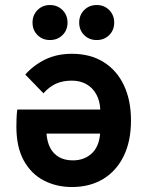

<svg xmlns="http://www.w3.org/2000/svg" viewBox="-20 -739 597 771"><path d="M268.8 12Q206.8 12 156.2 -14.1Q105.7 -40.1 75.8 -93.8Q45.8 -147.6 45.8 -230.4Q45.8 -243.9 46.4 -262.6Q47 -281.2 49.4 -299.2H382.8Q381 -334.3 366.6 -360.5Q352.2 -386.6 327.1 -400.9Q302 -415.2 268 -415.2Q233 -415.2 206 -403.4Q179 -391.7 154.4 -364.4L81.6 -439.6Q114.6 -477.1 161.4 -500.1Q208.3 -523 268.8 -523Q342.4 -523 395.6 -490Q448.9 -457 477.4 -396.8Q506 -336.6 506 -255Q506 -172.3 476.8 -112.4Q447.5 -52.5 394.2 -20.2Q341 12 268.8 12ZM273 -95Q317.4 -95 347.5 -122Q377.6 -149.1 382 -202.4H166.8Q169.2 -168.8 181.9 -144.7Q194.7 -120.6 217.6 -107.8Q240.4 -95 273 -95ZM368.6 -578.2Q338 -578.2 318 -598.1Q298 -618 298 -648.2Q298 -678.4 318 -698.6Q338 -718.8 368.6 -718.8Q398.5 -718.8 418.6 -698.6Q438.6 -678.4 438.6 -648.2Q438.6 -618 418.6 -598.1Q398.5 -578.2 368.6 -578.2ZM180.6 -578.2Q150.6 -578.2 130.6 -598.1Q110.6 -618 110.6 -648.2Q110.6 -678.4 130.6 -698.6Q150.6 -718.8 180.6 -718.8Q210.8 -718.8 231 -698.6Q251.2 -678.4 251.2 -648.2Q251.2 -618 231 -598.1Q210.8 -578.2 180.6 -578.2Z"/></svg>

Font: Overpass
Style: Regular
Weight: 400
Designer: Delve Withrington, Dave Bailey, Thomas Jockin
Foundry: Delve Fonts LLC
Version: Version 4.000